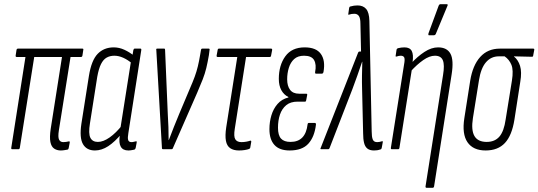

<svg xmlns="http://www.w3.org/2000/svg" viewBox="-20 -715 2580 920"><path d="M271 6Q253 6 239.5 -3Q226 -12 221.5 -34.5Q217 -57 223 -98L277 -442H144L75 -7Q74 0 68 0H38Q33 0 34 -7L102 -442H60Q54 -442 55 -449L59 -475Q60 -482 66 -482H375Q381 -482 379 -475L375 -449Q374 -442 368 -442H318L262 -90Q257 -58 263 -46Q269 -34 283 -34Q291 -34 296.5 -35Q302 -36 307 -37Q316 -40 314 -31L309 -5Q308 1 303 2Q297 3 288.5 4.5Q280 6 271 6Z M435 6Q395 6 377.5 -24.5Q360 -55 370 -122L406 -351Q418 -426 448 -457Q478 -488 525 -488Q551 -488 576 -476.5Q601 -465 623 -447L614 -410Q593 -428 571 -438Q549 -448 528 -448Q507 -448 491 -439Q475 -430 464 -408Q453 -386 446 -347L411 -124Q403 -75 413 -55Q423 -35 449 -35Q475 -35 505.5 -56.5Q536 -78 566 -116L564 -76Q530 -35 498.5 -14.5Q467 6 435 6ZM595 6Q543 6 554 -66L558 -89L556 -94L608 -424L613 -439L619 -475Q621 -482 625 -482H653Q658 -482 657 -475L595 -77Q591 -55 594 -44.5Q597 -34 610 -34Q616 -34 621 -35.5Q626 -37 632 -38Q636 -39 635 -32L630 -6Q629 -1 624 2Q618 3 610.5 4.5Q603 6 595 6Z M762 0Q756 0 756 -5L729 -475Q727 -482 733 -482H767Q771 -482 771 -476L784 -167Q786 -137 787 -106.5Q788 -76 788 -44H789Q801 -77 813.5 -107.5Q826 -138 839 -170L890 -291Q904 -323 913 -347.5Q922 -372 928 -397Q934 -422 939 -452L943 -475Q944 -482 949 -482H980Q986 -482 984 -475L981 -451Q975 -416 968.5 -389Q962 -362 951.5 -335Q941 -308 925 -271L808 -4Q807 0 802 0Z M1125 6Q1099 6 1083 -5Q1067 -16 1062.5 -40.5Q1058 -65 1064 -105L1117 -442H1023Q1017 -442 1018 -449L1023 -476Q1024 -482 1029 -482H1279Q1285 -482 1284 -475L1279 -449Q1278 -442 1273 -442H1159L1105 -98Q1099 -61 1107.5 -47.5Q1116 -34 1137 -34Q1148 -34 1159.5 -36Q1171 -38 1179 -41Q1184 -42 1184 -36L1179 -7Q1178 -3 1173 -1Q1165 2 1152 4Q1139 6 1125 6Z M1368 6Q1319 6 1295 -20.5Q1271 -47 1271 -96Q1271 -131 1280.5 -162.5Q1290 -194 1310 -217Q1330 -240 1362 -248V-250Q1340 -261 1328 -283Q1316 -305 1316 -337Q1316 -402 1347 -445Q1378 -488 1440 -488Q1495 -488 1517.5 -456.5Q1540 -425 1530 -370Q1528 -362 1522 -362H1494Q1489 -362 1490 -370Q1497 -406 1485 -427Q1473 -448 1437 -448Q1407 -448 1389.5 -432Q1372 -416 1364 -390Q1356 -364 1356 -335Q1356 -303 1370 -284.5Q1384 -266 1413 -266H1447Q1453 -266 1452 -260L1447 -234Q1446 -228 1442 -228H1406Q1372 -228 1351.5 -211Q1331 -194 1321.5 -166Q1312 -138 1312 -103Q1312 -67 1326.5 -51Q1341 -35 1372 -35Q1408 -35 1428.5 -56Q1449 -77 1454 -120Q1455 -126 1460 -126H1489Q1494 -126 1494 -118Q1487 -59 1457.5 -26.5Q1428 6 1368 6Z M1772 6Q1752 6 1740.5 -3Q1729 -12 1724.5 -30.5Q1720 -49 1720 -76L1715 -289Q1714 -323 1714.5 -353.5Q1715 -384 1716 -419H1715Q1703 -384 1692.5 -353.5Q1682 -323 1669 -289L1559 -5Q1557 0 1553 0H1519Q1513 0 1517 -7L1696 -463Q1698 -468 1702 -468H1710L1707 -602Q1707 -628 1699.5 -638.5Q1692 -649 1678 -649Q1671 -649 1664.5 -648Q1658 -647 1653 -645Q1647 -643 1649 -649L1653 -677Q1654 -683 1659 -684Q1676 -689 1693 -689Q1720 -689 1734.5 -672Q1749 -655 1750 -615L1761 -85Q1761 -60 1766 -47Q1771 -34 1787 -34Q1798 -34 1810 -38Q1812 -39 1813.5 -38Q1815 -37 1814 -33L1809 -6Q1808 0 1803 1Q1794 4 1787 5Q1780 6 1772 6Z M2025 185Q2018 185 2019 178L2103 -356Q2111 -404 2102 -426Q2093 -448 2064 -448Q2038 -448 2008 -427Q1978 -406 1947 -372L1950 -411Q1980 -444 2013.5 -466Q2047 -488 2079 -488Q2122 -488 2138.5 -457.5Q2155 -427 2144 -358L2060 178Q2059 185 2052 185ZM1857 0Q1852 0 1853 -7L1916 -405Q1921 -431 1917 -439.5Q1913 -448 1900 -448Q1896 -448 1890.5 -447Q1885 -446 1880 -444Q1874 -443 1876 -449L1880 -476Q1881 -480 1882.5 -481.5Q1884 -483 1887 -484Q1894 -486 1902.5 -487Q1911 -488 1918 -488Q1944 -488 1953 -470.5Q1962 -453 1957 -418L1954 -398V-386L1894 -7Q1893 0 1888 0ZM2036 -546Q2033 -546 2032.5 -548Q2032 -550 2033 -555L2082 -688Q2084 -692 2086 -693.5Q2088 -695 2092 -695H2120Q2124 -695 2125 -693Q2126 -691 2124 -687L2068 -552Q2065 -546 2058 -546Z M2307 6Q2247 6 2220 -33.5Q2193 -73 2205 -149L2233 -328Q2245 -402 2281 -442Q2317 -482 2375 -482H2535Q2541 -482 2540 -476L2535 -450Q2535 -443 2529 -443L2443 -445V-444Q2463 -428 2472 -399Q2481 -370 2473 -323L2445 -142Q2433 -66 2399.5 -30Q2366 6 2307 6ZM2312 -35Q2351 -35 2373 -60.5Q2395 -86 2403 -143L2433 -329Q2441 -379 2430.5 -404.5Q2420 -430 2398 -445H2370Q2333 -445 2308.5 -416.5Q2284 -388 2275 -330L2246 -149Q2237 -91 2253.5 -63Q2270 -35 2312 -35Z"/></svg>

Font: Sofia Sans Extra Condensed Light
Style: Italic
Weight: 300
Italic angle: -9°
Version: Version 4.100